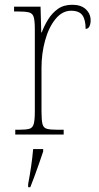

<svg xmlns="http://www.w3.org/2000/svg" viewBox="-20 -564 413 805"><path d="M44 0V-20H59Q89 -20 103 -24Q117 -28 121.5 -44.5Q126 -61 126 -97V-441Q126 -476 121.5 -492Q117 -508 101.5 -512Q86 -516 51 -516H39V-536H150L153 -428H155Q165 -455 181.5 -482Q198 -509 222.5 -526.5Q247 -544 283 -544Q320 -544 340 -525Q360 -506 360 -479Q360 -464 355 -453.5Q350 -443 339 -443Q339 -481 325.5 -500Q312 -519 278 -519Q241 -519 212.5 -484Q184 -449 169 -394Q154 -339 154 -280V-97Q154 -61 158 -44.5Q162 -28 176.5 -24Q191 -20 221 -20H247V0ZM98 208Q105 171 110.5 133.5Q116 96 119 61H161V71Q154 92 144.5 119.5Q135 147 125 174Q115 201 107 221H98Z"/></svg>

Font: Noto Serif Ethiopic SemiCondensed Thin
Style: Regular
Weight: 100
Width: 4
Designer: Monotype Design Team
Foundry: Monotype Imaging Inc.
Version: Version 2.102; ttfautohint (v1.8.4.7-5d5b)